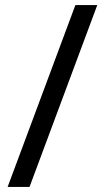

<svg xmlns="http://www.w3.org/2000/svg" viewBox="-20 -734 412 754"><path d="M362 -714 96 0H10L276 -714Z"/></svg>

Font: Noto Sans Tangsa
Style: Regular
Weight: 400
Designer: David Williams
Foundry: Google LLC
Version: Version 1.504